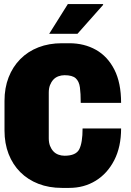

<svg xmlns="http://www.w3.org/2000/svg" viewBox="-20 -907 640 937"><path d="M282 10Q219 10 167.5 -10Q116 -30 79 -67Q42 -104 22 -155.5Q2 -207 2 -270V-415Q2 -478 22 -529.5Q42 -581 79 -618.5Q116 -656 167.5 -676Q219 -696 282 -696H318Q391 -696 448 -664Q505 -632 538 -567.5Q571 -503 571 -405H374Q374 -451 370 -480.5Q366 -510 349.5 -525Q333 -540 295 -540Q279 -540 264.5 -534.5Q250 -529 240 -518Q230 -507 224 -491.5Q218 -476 218 -455V-232Q218 -211 224 -195.5Q230 -180 240 -169Q250 -158 264.5 -152.5Q279 -147 295 -147Q351 -147 367 -179Q383 -211 383 -280H571Q571 -190 537.5 -125Q504 -60 447 -25Q390 10 318 10ZM220 -742 311 -887H482L484 -884L358 -742Z"/></svg>

Font: Chivo Mono Medium Black
Style: Regular
Weight: 900
Monospace: yes
Version: Version 1.008